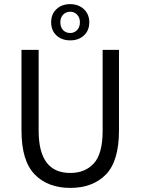

<svg xmlns="http://www.w3.org/2000/svg" viewBox="-20 -897 680 929"><path d="M167 -655.8V-264.2Q167 -60.1 319.8 -60.1Q392.1 -60.1 434.3 -106.7Q476.6 -153.3 476.6 -264.2V-655.8H555.7V-265.6Q555.7 -117.7 492.4 -52.7Q429.2 12.2 319.8 12.2Q211.4 12.2 147.7 -53.2Q84 -118.7 84 -265.6V-655.8ZM319.8 -877Q346.2 -877 367.2 -866Q388.2 -855 400.1 -835.2Q412.1 -815.4 412.1 -789.6Q412.1 -749.5 386.2 -725.6Q360.4 -701.7 319.8 -701.7Q278.8 -701.7 253.2 -725.6Q227.5 -749.5 227.5 -789.6Q227.5 -828.6 253.2 -852.8Q278.8 -877 319.8 -877ZM319.8 -840.3Q299.3 -840.3 285.6 -826.2Q272 -812 272 -789.6Q272 -765.1 285.4 -751.2Q298.8 -737.3 319.8 -737.3Q339.4 -737.3 353 -751.5Q366.7 -765.6 366.7 -789.6Q366.7 -812 353 -826.2Q339.4 -840.3 319.8 -840.3Z"/></svg>

Font: Varta
Style: Regular
Weight: 400
Designer: Joana Correia, Viktoriya Grabowska, Eben Sorkin
Foundry: Sorkin Type
Version: Version 1.002; ttfautohint (v1.3) -l 8 -r 24 -G 200 -x 12 -H